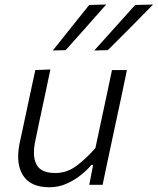

<svg xmlns="http://www.w3.org/2000/svg" viewBox="-20 -798 681 829"><path d="M193.5 10.5Q111 10.5 79 -41.5Q58.5 -74 58.5 -122Q58.5 -150 65.5 -183.5Q70 -204.5 74.5 -224.5Q79 -244.5 84.5 -271.5Q98 -335 109.2 -387.5Q120.5 -440 132.5 -495.5L197.5 -498Q186 -443 174.8 -389.8Q163.5 -336.5 150.5 -276.5L133 -192.5Q126.5 -163 126.5 -139.5Q126.5 -108.5 137.5 -88Q156 -51 219.5 -51Q269 -51 311 -82.5Q353 -114 392 -159L417 -276.5Q429.5 -336 441 -388.5Q452 -440.5 463.5 -495.5H528Q516.5 -440 505.5 -387.5Q494 -334.5 480.5 -271L469.5 -219.5Q456.5 -158 445.5 -107Q434.5 -55.5 423 0H365.5L382 -86H374.5Q357.5 -65 330 -42.8Q302.5 -20.5 267.8 -5Q233 10.5 193.5 10.5ZM387 -580Q432 -630.5 476 -679Q519.5 -727.5 563.5 -776.5L641 -778.5Q591.5 -728 543 -679Q494.5 -630 445.5 -581.5ZM208 -580Q248.5 -630.5 287 -679Q325.5 -727.5 365 -776.5L438.5 -778.5Q394 -728 350.8 -679.2Q307.5 -630.5 263.5 -581.5Z"/></svg>

Font: Heraclito Light
Style: Italic
Weight: 300
Italic angle: -12°
Designer: Kostas Bartsokas (font) & Cristiano Sobral (main changes)
Foundry: Kostas Bartsokas (font) & Cristiano Sobral (main changes)
Version: Version 1.00;July 8, 2020;FontCreator 13.0.0.2655 64-bit